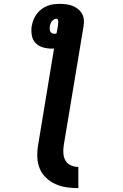

<svg xmlns="http://www.w3.org/2000/svg" viewBox="-20 -755 640 995"><path d="M386 220Q355 220 324.5 215.5Q294 211 267.5 199Q241 187 219.5 167Q198 147 186.5 120Q175 93 173.5 62Q172 31 177 0L260 -503Q257 -503 254.5 -503Q252 -503 249 -503Q225 -503 202.5 -509.5Q180 -516 164.5 -532Q149 -548 145 -571Q141 -594 144 -618Q147 -635 153 -651Q159 -667 169.5 -681.5Q180 -696 194.5 -707Q209 -718 225 -724.5Q241 -731 258 -733Q275 -735 291 -735Q308 -735 325 -732.5Q342 -730 357 -724Q372 -718 384.5 -708Q397 -698 405 -684Q413 -670 414.5 -653Q416 -636 413 -619L310 0Q307 20 308.5 40.5Q310 61 319.5 77.5Q329 94 347.5 102Q366 110 386 110ZM262 -580Q262 -580 262 -580Q262 -580 262 -580Q265 -580 268 -580.5Q271 -581 273 -582L280 -619Q280 -625 281 -630.5Q282 -636 282 -641.5Q282 -647 280 -652.5Q278 -658 273 -658Q266 -658 259.5 -654Q253 -650 248.5 -644.5Q244 -639 241.5 -632Q239 -625 238 -619Q237 -612 237.5 -605Q238 -598 240.5 -592Q243 -586 249 -583Q255 -580 262 -580Z"/></svg>

Font: Iosevka Curly Slab XBdEx
Style: Italic
Weight: 800
Width: 7
Italic angle: -9°
Monospace: yes
Designer: Belleve Invis
Foundry: Belleve Invis
Version: Version 11.1.0; ttfautohint (v1.8.3)